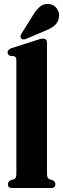

<svg xmlns="http://www.w3.org/2000/svg" viewBox="-20 -942 316 962"><path d="M215.5 -727V-73.5Q215.5 -59 218.5 -52.5Q221.5 -46 228.5 -43.5L244.5 -39Q257.5 -31 257.5 -19Q257.5 0 237 0H40Q19.5 0 19.5 -19Q19.5 -31 32.5 -39L49 -43.5Q56 -46 59 -52.5Q62 -59 62 -73V-638.5Q62 -649.5 59 -654Q56 -658.5 49.5 -661L30.5 -662Q18 -668 18 -679.5Q18 -693 37 -700.5L160.5 -740Q174.5 -745 181.8 -746.8Q189 -748.5 196 -748.5Q215.5 -748.5 215.5 -727ZM145.5 -866Q162.5 -895 182.5 -910.2Q202.5 -925.5 228 -921.5Q253.5 -917.5 266.2 -897.2Q279 -877 275.5 -856.5Q272 -829.5 253.2 -814Q234.5 -798.5 205.5 -787.5L108.5 -746.5Q102.5 -744 95.8 -744.5Q89 -745 85.5 -750Q81.5 -755.5 83 -761.5Q84.5 -767.5 88 -774Z"/></svg>

Font: Fraunces 144pt S050
Style: Bold
Weight: 700
Version: Version 1.000; ttfautohint (v1.8.3)